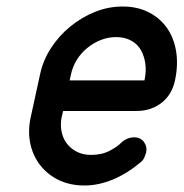

<svg xmlns="http://www.w3.org/2000/svg" viewBox="-20 -570 564 590"><path d="M194 -323H290H354H391H411H419H424Q430 -351 426.5 -375Q423 -399 412.5 -417Q402 -435 382.5 -445.5Q363 -456 337 -456Q312 -456 289.5 -447Q267 -438 248 -422.5Q229 -407 216 -386Q203 -365 198 -341ZM353 -132Q362 -140 372 -144Q382 -148 392 -148Q412 -148 422.5 -133.5Q433 -119 429 -101Q427 -94 423.5 -86Q420 -78 413 -72Q370 -36 326 -18Q282 0 240 0Q196 0 162 -16Q128 -32 105 -60.5Q82 -89 73.5 -127Q65 -165 74 -208L103 -341Q112 -384 136.5 -422Q161 -460 196 -488.5Q231 -517 272 -533.5Q313 -550 357 -550Q401 -550 435.5 -533Q470 -516 492 -485.5Q514 -455 521 -413.5Q528 -372 518 -324Q509 -280 477 -254.5Q445 -229 399 -229H174L169 -208Q165 -185 169.5 -164Q174 -143 186.5 -127.5Q199 -112 217.5 -103Q236 -94 260 -94Q293 -94 317.5 -107Q342 -120 353 -132Z"/></svg>

Font: VDS
Style: Italic
Weight: 400
Designer: artmaker
Foundry: artmaker
Version: Version 1.000 2009 initial release